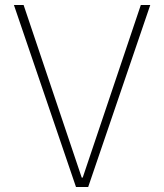

<svg xmlns="http://www.w3.org/2000/svg" viewBox="-20 -753 661 773"><path d="M335 0H286L36 -733H75L309 -38H313L547 -733H585Z"/></svg>

Font: IBM Plex Sans JP ExtraLight
Style: Regular
Weight: 200
Designer: Mike Abbink; Paul van der Laan; Pieter van Rosmalen; Wujin Sim; Yejin Wi; Jinhee Kim; Boomi Park; Yona Kim; Kichan Ma
Foundry: Sandoll Inc.
Version: Version 1.001